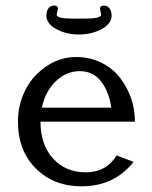

<svg xmlns="http://www.w3.org/2000/svg" viewBox="-20 -653 542 683"><path d="M43.9 0ZM186 -622.1 181.6 -601.1Q181.6 -586.9 235.8 -586.9H285.6Q339.8 -586.9 339.8 -601.1L335.9 -622.1Q335.9 -633.3 349.1 -633.3Q362.3 -633.3 369.6 -623.3Q377 -613.3 377 -597.2Q377 -568.8 341.6 -549.6Q306.2 -530.3 260.7 -530.3Q215.3 -530.3 180.2 -549.6Q145 -568.8 145 -597.2Q145 -613.3 152.3 -623.3Q159.7 -633.3 172.9 -633.3Q186 -633.3 186 -622.1ZM455.1 -77.1Q386.2 9.8 270 9.8Q171.4 9.8 107.7 -53.5Q43.9 -116.7 43.9 -220.2Q43.9 -271 62 -314.9Q80.1 -358.4 109.4 -387.7Q172.4 -450.2 250 -450.2Q300.3 -450.2 341.3 -429.7Q381.8 -409.2 407.2 -376Q460 -306.2 460 -220.2H124Q124 -138.2 168.7 -89.1Q213.4 -40 285.6 -40Q357.9 -40 395 -100.1ZM128.9 -270H376Q367.2 -328.6 338.9 -364.3Q310.5 -399.9 263.7 -399.9Q216.8 -399.9 179.2 -364.7Q141.6 -329.6 128.9 -270Z"/></svg>

Font: Pfennig
Style: Medium
Weight: 500
Version: Version 20120410 ; ttfautohint (v0.8)